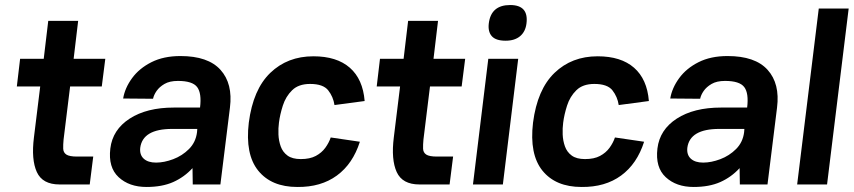

<svg xmlns="http://www.w3.org/2000/svg" viewBox="-20 -734 3397 764"><path d="M60 -500H154L172 -651H291L273 -500H399L385 -390H259L233 -179Q231 -158 231.5 -142.5Q232 -127 244 -119Q256 -111 287 -111H351L337 0H217Q149 0 126.5 -49.5Q104 -99 115 -187L140 -390H47Z M563 10Q494 10 452 -29Q410 -68 419 -143Q428 -218 496 -262Q564 -306 672 -306H776Q783 -363 764.5 -387.5Q746 -412 688 -412Q655 -412 634.5 -400Q614 -388 603 -372Q592 -356 589 -341L470 -342Q477 -384 505.5 -423Q534 -462 582.5 -486.5Q631 -511 698 -511Q808 -511 857.5 -456Q907 -401 895 -306L857 0H747L746 -65Q713 -29 669 -9.5Q625 10 563 10ZM601 -87Q633 -87 669 -100.5Q705 -114 732 -141Q759 -168 764 -208L765 -221H665Q548 -221 538 -146Q535 -118 552 -102.5Q569 -87 601 -87Z M1163 10Q1060 10 1007.5 -55Q955 -120 970 -246Q987 -378 1055.5 -444Q1124 -510 1227 -510Q1320 -510 1372 -464.5Q1424 -419 1431 -332L1311 -316Q1306 -349 1286 -374.5Q1266 -400 1214 -400Q1168 -400 1142.5 -375Q1117 -350 1105.5 -314Q1094 -278 1090 -246Q1087 -224 1088 -199Q1089 -174 1097 -151.5Q1105 -129 1124 -115Q1143 -101 1177 -101Q1213 -101 1236.5 -113.5Q1260 -126 1274.5 -146Q1289 -166 1296 -187L1412 -170Q1384 -82 1320.5 -35.5Q1257 11 1163 10Z M1492 -500H1586L1604 -651H1723L1705 -500H1831L1817 -390H1691L1665 -179Q1663 -158 1663.5 -142.5Q1664 -127 1676 -119Q1688 -111 1719 -111H1783L1769 0H1649Q1581 0 1558.5 -49.5Q1536 -99 1547 -187L1572 -390H1479Z M1925 -641Q1934 -714 2010 -714Q2084 -714 2075 -641Q2071 -608 2049.5 -590Q2028 -572 1992 -572Q1953 -572 1937 -590Q1921 -608 1925 -641ZM1923 -500H2042L1981 0H1862Z M2294 10Q2191 10 2138.5 -55Q2086 -120 2101 -246Q2118 -378 2186.5 -444Q2255 -510 2358 -510Q2451 -510 2503 -464.5Q2555 -419 2562 -332L2442 -316Q2437 -349 2417 -374.5Q2397 -400 2345 -400Q2299 -400 2273.5 -375Q2248 -350 2236.5 -314Q2225 -278 2221 -246Q2218 -224 2219 -199Q2220 -174 2228 -151.5Q2236 -129 2255 -115Q2274 -101 2308 -101Q2344 -101 2367.5 -113.5Q2391 -126 2405.5 -146Q2420 -166 2427 -187L2543 -170Q2515 -82 2451.5 -35.5Q2388 11 2294 10Z M2740 10Q2671 10 2629 -29Q2587 -68 2596 -143Q2605 -218 2673 -262Q2741 -306 2849 -306H2953Q2960 -363 2941.5 -387.5Q2923 -412 2865 -412Q2832 -412 2811.5 -400Q2791 -388 2780 -372Q2769 -356 2766 -341L2647 -342Q2654 -384 2682.5 -423Q2711 -462 2759.5 -486.5Q2808 -511 2875 -511Q2985 -511 3034.5 -456Q3084 -401 3072 -306L3034 0H2924L2923 -65Q2890 -29 2846 -9.5Q2802 10 2740 10ZM2778 -87Q2810 -87 2846 -100.5Q2882 -114 2909 -141Q2936 -168 2941 -208L2942 -221H2842Q2725 -221 2715 -146Q2712 -118 2729 -102.5Q2746 -87 2778 -87Z M3238 -700H3357L3271 0H3152Z"/></svg>

Font: Haskoy Bold
Style: Italic
Weight: 700
Designer: Ertekin Erdin
Foundry: Ertekin Erdin
Version: Version 2.000; ttfautohint (v1.8.4.7-5d5b)